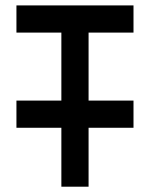

<svg xmlns="http://www.w3.org/2000/svg" viewBox="-20 -704 565 724"><path d="M483.4 -683.6V-581.1H314V-324.7H483.4V-222.2H314V0H211.4V-222.2H42V-324.7H211.4V-581.1H42V-683.6Z"/></svg>

Font: Anka/Coder Condensed
Style: Bold
Weight: 700
Width: 4
Monospace: yes
Version: Version 001.100